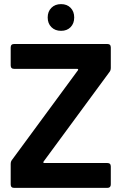

<svg xmlns="http://www.w3.org/2000/svg" viewBox="-20 -914 597 934"><path d="M32 -17V-116Q32 -129 39 -137L359 -572Q361 -575 360 -577Q359 -579 355 -579H49Q32 -579 32 -596V-683Q32 -700 49 -700H502Q519 -700 519 -683V-584Q519 -571 512 -563L192 -128Q190 -125 191 -123Q192 -121 196 -121H502Q519 -121 519 -104V-17Q519 0 502 0H49Q32 0 32 -17ZM212 -829Q212 -858 230 -876Q248 -894 277 -894Q306 -894 323.5 -876Q341 -858 341 -829Q341 -800 323.5 -782Q306 -764 277 -764Q248 -764 230 -782Q212 -800 212 -829Z"/></svg>

Font: Barlow
Style: Bold
Weight: 700
Designer: Jeremy Tribby
Foundry: Jeremy Tribby
Version: Version 1.101 August 23, 2024